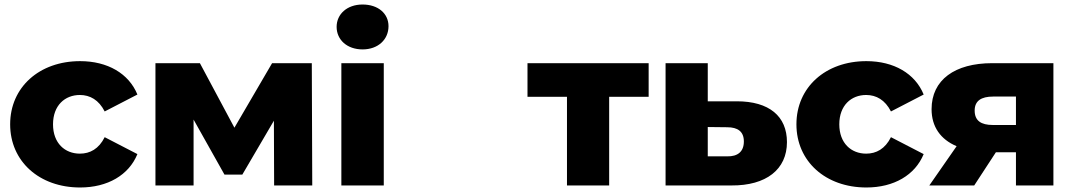

<svg xmlns="http://www.w3.org/2000/svg" viewBox="-20 -822 4754 851"><path d="M335 9C457 9 551 -46 589 -139L444 -214C418 -162 379 -141 334 -141C268 -141 215 -187 215 -271C215 -355 268 -401 334 -401C379 -401 418 -379 444 -328L589 -403C551 -496 457 -551 335 -551C154 -551 25 -435 25 -271C25 -107 154 9 335 9Z M838 -292 975 -48H1054L1194 -287L1195 0H1364L1362 -542H1186L1019 -256L866 -542H669V0H838Z M1681 0V-542H1493V0ZM1587 -603C1656 -603 1702 -647 1702 -706C1702 -762 1656 -802 1587 -802C1518 -802 1472 -759 1472 -703C1472 -646 1518 -603 1587 -603Z M2680 -393H2855V-542H2318V-393H2493V0H2680Z M3117 -259 3203 -258C3250 -258 3277 -239 3277 -195C3277 -150 3250 -128 3203 -129H3117ZM3117 -542H2930V0H3222C3376 1 3468 -71 3468 -192C3468 -307 3389 -373 3246 -373H3117Z M3820 9C3942 9 4036 -46 4074 -139L3929 -214C3903 -162 3864 -141 3819 -141C3753 -141 3700 -187 3700 -271C3700 -355 3753 -401 3819 -401C3864 -401 3903 -379 3929 -328L4074 -403C4036 -496 3942 -551 3820 -551C3639 -551 3510 -435 3510 -271C3510 -107 3639 9 3820 9Z M4381 -268C4328 -268 4300 -287 4300 -332C4300 -375 4329 -394 4382 -394H4483V-268ZM4394 -147H4483V0H4649V-542H4378C4212 -542 4109 -468 4109 -338C4109 -260 4149 -204 4220 -174L4099 0H4298Z"/></svg>

Font: Montserrat-Alt1 ExtBd
Style: Regular
Weight: 800
Designer: Differentunic
Foundry: Differentunic
Version: Version 7.222